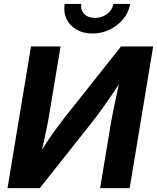

<svg xmlns="http://www.w3.org/2000/svg" viewBox="-20 -966 807 986"><path d="M646 0H494.1L549.8 -335Q553.7 -358.9 561.5 -397Q569.3 -435.1 579.8 -483.4Q590.3 -531.7 602.1 -585.4L623 -580.6Q584.5 -523.4 555.2 -480.2Q525.9 -437 500.7 -402.1Q475.6 -367.2 449.2 -334L184.6 0H18.6L139.2 -727.5H291L232.4 -376Q228 -347.2 219.5 -305.7Q210.9 -264.2 200.9 -219.5Q190.9 -174.8 181.6 -135.7L167 -147Q192.9 -193.4 218 -231.9Q243.2 -270.5 266.6 -302Q290 -333.5 309.6 -359.4L601.6 -727.5H766.6ZM454.6 -793.9Q407.2 -793.9 372.6 -814.2Q337.9 -834.5 321.5 -868.9Q305.2 -903.3 312 -945.8H397.9Q392.6 -914.6 412.6 -894.3Q432.6 -874 468.3 -874Q491.7 -874 511.7 -883.3Q531.7 -892.6 545.2 -908.7Q558.6 -924.8 562 -945.8H648.4Q641.6 -903.3 613.5 -868.9Q585.4 -834.5 543.9 -814.2Q502.4 -793.9 454.6 -793.9Z"/></svg>

Font: Inter 18pt
Style: Bold Italic
Weight: 700
Italic angle: -9.3988°
Designer: Rasmus Andersson
Foundry: rsms
Version: Version 4.001;git-66647c0bb